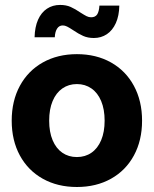

<svg xmlns="http://www.w3.org/2000/svg" viewBox="-20 -747 624 779"><path d="M27.5 -257.4Q27.5 -337.5 60.6 -398.7Q93.8 -460 153.9 -493.7Q214.1 -527.3 292 -527.3Q370.2 -527.3 430.2 -493.7Q490.2 -460 523.3 -398.7Q556.4 -337.5 556.4 -257.4Q556.4 -177.2 523.3 -116.2Q490.2 -55.2 430.2 -21.7Q370.2 11.7 292 11.7Q213.8 11.7 153.8 -21.7Q93.8 -55.2 60.6 -116.2Q27.5 -177.2 27.5 -257.4ZM404.5 -257.4Q404.5 -303.4 390.5 -336.9Q376.5 -370.4 351 -388.1Q325.5 -405.9 292 -405.9Q258.5 -405.9 233 -388.1Q207.5 -370.4 193.5 -337Q179.5 -303.6 179.5 -257.4Q179.5 -211.4 193.5 -178.1Q207.5 -144.8 232.9 -127.3Q258.3 -109.8 292 -109.8Q325.7 -109.8 351.1 -127.4Q376.5 -145 390.5 -178.3Q404.5 -211.6 404.5 -257.4ZM276 -625Q261.5 -634.7 252.3 -639.2Q243.2 -643.8 234.8 -643.8Q219.8 -643.8 211.6 -630.9Q203.3 -618.1 202.3 -595.7H120.3Q121.3 -637.3 134.3 -666.8Q147.4 -696.3 170.4 -711.6Q193.4 -727 223.8 -727Q248.3 -727 266.7 -718.8Q285.2 -710.6 306.9 -695.7Q322.6 -685.7 331.4 -681.3Q340.3 -676.9 349.8 -676.9Q366.5 -676.9 374.2 -688.4Q381.8 -699.9 383.4 -724.4H464.1Q463.4 -683 450 -653.3Q436.6 -623.6 413.5 -608.2Q390.3 -592.8 360.9 -592.8Q336.4 -592.8 317.5 -601.2Q298.6 -609.6 276 -625Z"/></svg>

Font: Intratopia Thin
Style: Regular
Weight: 100
Designer: Rasmus Andersson
Foundry: rsms
Version: Version 3.000;Glyphs 3.2.3 (3260)